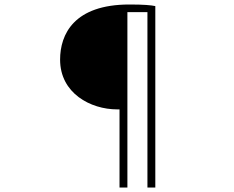

<svg xmlns="http://www.w3.org/2000/svg" viewBox="-20 -775 1040 853"><path d="M501 -289H511V58H546V-721H635V58H670V-748C650 -752 620 -755 555 -755C309 -755 247 -623 247 -510C247 -361 382 -289 501 -289Z"/></svg>

Font: Harano Aji Gothic KR ExtraLight
Style: Regular
Weight: 250
Foundry: Masamichi Hosoda
Version: HaranoAjiGothicKR-ExtraLight version 20220220;ttx 4.29.1